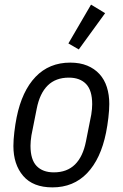

<svg xmlns="http://www.w3.org/2000/svg" viewBox="-20 -799 531 831"><path d="M207 12Q123 12 80.5 -37.5Q38 -87 38 -167Q38 -193 42 -227Q46 -261 52 -291Q75 -405 134 -466.5Q193 -528 284 -528Q326 -528 357.5 -515Q389 -502 410.5 -478.5Q432 -455 442.5 -422Q453 -389 453 -349Q453 -323 449 -289Q445 -255 439 -225Q416 -111 357 -49.5Q298 12 207 12ZM213 -53Q270 -53 304.5 -87Q339 -121 352 -187L375 -303Q377 -315 378 -327Q379 -339 379 -348Q379 -408 352.5 -435.5Q326 -463 278 -463Q221 -463 186.5 -429Q152 -395 139 -329L116 -213Q114 -201 113 -189Q112 -177 112 -168Q112 -108 138.5 -80.5Q165 -53 213 -53ZM321 -585 276 -611 374 -779 435 -742Z"/></svg>

Font: IBM Plex Sans Cond
Style: Italic
Weight: 400
Width: 3
Italic angle: -11°
Designer: Mike Abbink, Paul van der Laan, Pieter van Rosmalen
Foundry: Bold Monday
Version: Version 1.3